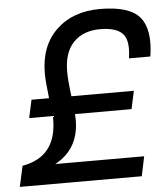

<svg xmlns="http://www.w3.org/2000/svg" viewBox="-66 -791 729 839"><g transform="rotate(-5 298.5 -372.0)"><path d="M403 -744Q532 -744 577.5 -690Q623 -636 605 -518H511Q523 -596 495 -626Q467 -656 396 -656Q322 -656 279.5 -612Q237 -568 237 -484Q237 -446 246 -375H520L503 -296H255L256 -271Q256 -143 150 -86H540L522 0H-13L7 -91Q158 -117 158 -283V-296H54L71 -375H148Q139 -452 139 -484Q139 -605 211.5 -674.5Q284 -744 403 -744Z"/></g></svg>

Font: Nacelle
Style: Italic
Weight: 400
Italic angle: -12°
Designer: Sora Sagano
Foundry: Sora Sagano
Version: Version 1.000;FEAKit 1.0